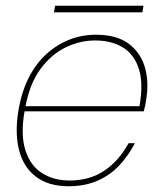

<svg xmlns="http://www.w3.org/2000/svg" viewBox="-20 -637 561 669"><path d="M219 12Q149 12 105 -21.5Q61 -55 46 -115.5Q31 -176 45 -257Q56 -319 80.5 -367Q105 -415 141 -448Q177 -481 221 -498.5Q265 -516 314 -516Q388 -516 430 -483.5Q472 -451 486 -398.5Q500 -346 488 -282Q487 -273 485 -266Q483 -259 481 -249H55L58 -267H466Q480 -346 464 -396.5Q448 -447 408.5 -471.5Q369 -496 311 -496Q259 -496 209 -472Q159 -448 121 -396.5Q83 -345 68 -262L66 -252Q51 -168 68.5 -113.5Q86 -59 127 -33.5Q168 -8 222 -8Q292 -8 343 -42Q394 -76 428 -138H450Q427 -94 395 -60Q363 -26 319 -7Q275 12 219 12ZM168 -594 172 -617H480L476 -594Z"/></svg>

Font: DM Sans Thin
Style: Italic
Weight: 250
Italic angle: -10°
Designer: Colophon Foundry, Jonny Pinhorn
Foundry: Colophon Foundry
Version: Version 4.004;gftools[0.9.30]